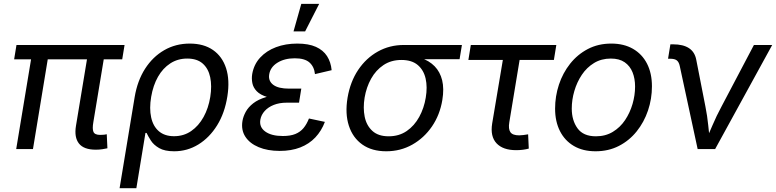

<svg xmlns="http://www.w3.org/2000/svg" viewBox="-20 -777 4046 1001"><path d="M479.5 3.4Q417 3.4 391.6 -28.8Q366.2 -61 376 -120.6L441.4 -515.6H528.8L466.8 -141.1Q460.4 -105 467.3 -89.4Q474.1 -73.7 502.4 -73.7Q515.6 -73.7 522.9 -74.7Q530.3 -75.7 536.6 -77.1L540 -3.9Q529.3 -1.5 513.2 1Q497.1 3.4 479.5 3.4ZM64.5 0 149.9 -515.6H236.8L151.9 0ZM53.7 -467.8 65.9 -542.5H629.4L617.2 -467.8Z M603.5 204.1 682.1 -271Q696.3 -356 736.3 -418.5Q776.4 -481 836.2 -515.4Q896 -549.8 969.2 -549.8Q1042 -549.8 1090.3 -516.4Q1138.7 -482.9 1158.7 -421.4Q1178.7 -359.9 1165.5 -275.4Q1151.9 -188 1112.1 -123.8Q1072.3 -59.6 1014.4 -23.9Q956.5 11.7 888.2 11.7Q838.4 11.7 809.8 -4.9Q781.2 -21.5 766.8 -43.9Q752.4 -66.4 744.1 -84H738.3L690.9 204.1ZM887.2 -66.9Q938 -66.9 976.8 -93.8Q1015.6 -120.6 1041.3 -167Q1066.9 -213.4 1076.2 -271.5Q1085.4 -329.1 1075.9 -374.3Q1066.4 -419.4 1036.9 -445.6Q1007.3 -471.7 956.1 -471.7Q906.7 -471.7 867.9 -446.5Q829.1 -421.4 803.7 -376.7Q778.3 -332 768.1 -272Q757.8 -211.4 768.1 -164.8Q778.3 -118.2 808.6 -92.5Q838.9 -66.9 887.2 -66.9Z M1438 9.8Q1375 9.8 1328.4 -9.8Q1281.7 -29.3 1259 -64.5Q1236.3 -99.6 1244.1 -146.5Q1248 -169.9 1261.2 -194.1Q1274.4 -218.3 1300.3 -238.5Q1326.2 -258.8 1368.2 -271.2Q1410.2 -283.7 1472.2 -283.7H1545.4L1539.1 -241.7H1475.1Q1436.5 -241.7 1407.2 -230Q1377.9 -218.3 1359.9 -198.2Q1341.8 -178.2 1337.4 -153.3Q1330.6 -114.7 1362.8 -91.3Q1395 -67.9 1454.6 -67.9Q1494.1 -67.9 1519.8 -78.4Q1545.4 -88.9 1562.3 -109.1Q1579.1 -129.4 1590.8 -159.2L1673.8 -141.6Q1656.2 -94.7 1624 -60.5Q1591.8 -26.4 1545.4 -8.3Q1499 9.8 1438 9.8ZM1469.2 -260.3Q1409.7 -260.3 1373.3 -271.2Q1336.9 -282.2 1318.6 -301.3Q1300.3 -320.3 1295.7 -343.5Q1291 -366.7 1294.9 -391.1Q1303.7 -441.4 1336.4 -476.8Q1369.1 -512.2 1418.9 -531Q1468.8 -549.8 1529.8 -549.8Q1588.9 -549.8 1627 -532.7Q1665 -515.6 1685.1 -484.4Q1705.1 -453.1 1709 -411.1L1622.1 -390.6Q1618.2 -429.2 1593.5 -451.2Q1568.8 -473.1 1517.1 -473.1Q1462.9 -473.1 1425.8 -449.7Q1388.7 -426.3 1383.3 -387.7Q1378.4 -354.5 1404.8 -334.7Q1431.2 -314.9 1487.3 -314.9H1550.8L1542 -260.3ZM1510.3 -613.3 1550.8 -756.8H1644L1570.8 -613.3Z M1993.7 11.7Q1918.9 11.7 1869.1 -23.4Q1819.3 -58.6 1798.8 -121.6Q1778.3 -184.6 1792 -267.6Q1806.2 -351.1 1847.4 -412.6Q1888.7 -474.1 1950 -508.3Q2011.2 -542.5 2085.4 -542.5H2388.2L2376 -468.3H2142.6L2072.8 -464.4Q2019 -464.4 1979.2 -437.7Q1939.5 -411.1 1914.8 -366.7Q1890.1 -322.3 1880.9 -268.1Q1872.1 -214.4 1881.3 -168.5Q1890.6 -122.6 1921.4 -94.5Q1952.1 -66.4 2006.3 -66.4Q2060.5 -66.4 2100.6 -94Q2140.6 -121.6 2165.8 -167.7Q2190.9 -213.9 2199.7 -268.1Q2209 -323.2 2199 -367.4Q2189 -411.6 2158 -438Q2127 -464.4 2072.8 -464.4L2076.7 -488.8Q2131.3 -488.8 2174.6 -474.6Q2217.8 -460.4 2246.1 -431.4Q2274.4 -402.3 2285.2 -358.6Q2295.9 -314.9 2286.1 -255.4Q2273.4 -178.2 2232.2 -117.9Q2190.9 -57.6 2129.4 -22.9Q2067.9 11.7 1993.7 11.7Z M2671.4 5.9Q2602.1 5.9 2568.6 -30Q2535.2 -65.9 2545.9 -132.8L2601.6 -464.4H2421.9L2434.6 -542.5H2880.4L2867.7 -464.4H2689L2635.3 -139.6Q2629.4 -105 2640.9 -88.1Q2652.3 -71.3 2687 -71.3Q2695.8 -71.3 2709 -73Q2722.2 -74.7 2733.4 -76.7L2736.8 -2.4Q2723.6 1.5 2706.3 3.7Q2689 5.9 2671.4 5.9Z M3085 11.7Q3019 11.7 2971.9 -15.9Q2924.8 -43.5 2899.4 -93.5Q2874 -143.6 2874 -210.4Q2874 -274.9 2894 -335.7Q2914.1 -396.5 2952.4 -444.8Q2990.7 -493.2 3044.9 -521.5Q3099.1 -549.8 3167 -549.8Q3232.4 -549.8 3280 -522.5Q3327.6 -495.1 3353.3 -445.1Q3378.9 -395 3378.9 -327.1Q3378.9 -261.7 3358.4 -200.9Q3337.9 -140.1 3299.3 -92Q3260.7 -43.9 3206.5 -16.1Q3152.3 11.7 3085 11.7ZM3086.9 -66.4Q3136.7 -66.4 3175 -89.6Q3213.4 -112.8 3239 -151.1Q3264.6 -189.5 3277.8 -235.1Q3291 -280.8 3291 -325.7Q3291 -367.2 3277.8 -400.1Q3264.6 -433.1 3236.8 -452.4Q3209 -471.7 3164.6 -471.7Q3115.2 -471.7 3077.1 -448.5Q3039.1 -425.3 3013.4 -387Q2987.8 -348.6 2974.4 -302.7Q2960.9 -256.8 2960.9 -210.9Q2960.9 -149.4 2991 -107.9Q3021 -66.4 3086.9 -66.4Z M3617.2 0 3523.9 -433.1Q3519.5 -453.6 3508.5 -462.2Q3497.6 -470.7 3474.6 -470.7H3462.9L3475.1 -545.9H3489.3Q3541.5 -545.9 3571.8 -526.1Q3602.1 -506.3 3609.9 -465.8L3657.7 -221.7Q3667.5 -172.9 3672.4 -123.8Q3677.2 -74.7 3683.1 -29.8H3652.8Q3674.3 -75.7 3694.8 -124.3Q3715.3 -172.9 3741.7 -221.7L3910.6 -542.5H4005.9L3708.5 0Z"/></svg>

Font: Inter 16pt
Style: Italic
Weight: 400
Italic angle: -9.3988°
Version: Version 4.001;git-66647c0bb